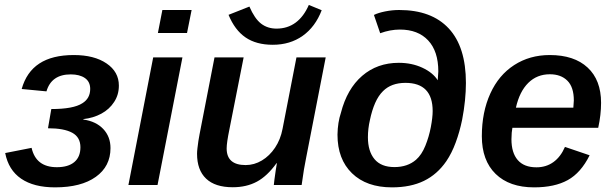

<svg xmlns="http://www.w3.org/2000/svg" viewBox="-20 -766 2540 795"><path d="M208 9.8Q120.1 9.8 67.6 -26.1Q15.1 -62 1.5 -132.3L110.8 -153.8Q128.9 -73.7 215.3 -73.7Q262.7 -73.7 287.8 -95Q313 -116.2 313 -156.2Q313 -197.8 279.1 -216.3Q245.1 -234.9 178.7 -234.9L192.4 -314.5Q284.2 -314.5 320.8 -338.4Q353.5 -358.4 353.5 -397.9Q353.5 -427.7 331.5 -442.9Q309.6 -458 272.9 -458Q192.9 -458 172.4 -387.7L69.8 -397.5Q89.4 -467.8 142.8 -502.9Q196.3 -538.1 285.6 -538.1Q370.1 -538.1 421.1 -503.4Q472.2 -468.8 472.2 -411.6Q472.2 -373.5 452.6 -343.8Q433.1 -313.5 399.7 -295.4Q366.2 -277.3 325.2 -272.9V-271Q377.4 -263.7 407.5 -231.9Q437.5 -200.2 437.5 -152.8Q437.5 -77.1 376.7 -33.7Q315.9 9.8 208 9.8Z M773.4 -724.6 754.4 -629.4H633.8L652.3 -724.6ZM735.4 -528.3 632.3 0H511.7L614.3 -528.3Z M1125 -90.3Q1086.4 -36.6 1043.5 -13.7Q1000.5 9.3 943.8 9.3Q870.6 9.3 833.3 -26.4Q795.9 -62 795.9 -129.4Q795.9 -138.7 797.6 -152.8Q799.3 -167 801.5 -182.6Q803.7 -198.2 806.2 -209.5L868.2 -528.3H988.8L929.7 -229.5Q918.5 -174.8 918.5 -151.4Q918.5 -82.5 997.1 -82.5Q1032.7 -82.5 1064.5 -101.6Q1096.2 -120.6 1118.9 -154.5Q1141.6 -188.5 1149.9 -232.4L1207.5 -528.3H1328.6L1247.6 -112.8Q1243.2 -92.3 1238.5 -64Q1233.9 -35.6 1229 0H1113.8Q1113.8 -3.4 1116.2 -21.5Q1118.7 -39.6 1121.6 -60.1Q1124.5 -80.6 1126.5 -90.3ZM1109.4 -580.6Q1041 -580.6 996.6 -611.1Q952.1 -641.6 926.3 -704.6L1012.7 -738.8Q1034.2 -689 1061 -668.2Q1087.9 -647.5 1125 -647.5Q1170.4 -647.5 1204.1 -672.4Q1237.8 -697.3 1258.8 -745.6L1312 -723.6Q1285.6 -654.8 1233.4 -617.7Q1181.2 -580.6 1109.4 -580.6Z M1603 9.8Q1497.6 9.8 1437.5 -48.6Q1377.4 -106.9 1377.4 -208.5Q1378.4 -259.8 1391.6 -298.8Q1417 -397.9 1479.5 -451.9Q1542 -505.9 1631.3 -505.9Q1685.1 -505.9 1728.8 -485.6Q1772.5 -465.3 1792.5 -433.6L1794.9 -470.2Q1794.9 -553.7 1752.9 -598.6Q1710.9 -643.6 1635.7 -643.6Q1595.7 -643.6 1554.2 -628.4L1528.3 -704.1Q1545.9 -712.9 1575.2 -718.8Q1604.5 -724.6 1632.8 -724.6Q1767.1 -724.6 1838.1 -648.2Q1909.2 -571.8 1909.2 -422.4Q1909.2 -388.2 1905.3 -349.6Q1901.4 -311 1893.6 -270.5Q1883.3 -220.2 1866.9 -176Q1850.6 -131.8 1828.1 -98.6Q1790.5 -43.9 1735.4 -17.1Q1680.2 9.8 1603 9.8ZM1613.3 -74.2Q1667.5 -74.2 1702.6 -104.5Q1726.1 -125 1741.2 -162.4Q1756.3 -199.7 1763.9 -239.7Q1771.5 -279.8 1771.5 -306.2Q1771.5 -422.9 1658.7 -422.9Q1600.1 -422.9 1565.9 -388.7Q1546.9 -370.1 1533.4 -339.6Q1520 -309.1 1511.7 -269Q1503.4 -232.9 1503.4 -197.8Q1503.4 -139.6 1530.8 -106.9Q1558.1 -74.2 1613.3 -74.2Z M2101.6 -236.8Q2098.1 -219.7 2097.7 -189.5Q2097.7 -133.3 2123.8 -103.3Q2149.9 -73.2 2201.2 -73.2Q2241.2 -73.2 2271.2 -94.7Q2301.3 -116.2 2319.3 -157.7L2421.4 -123Q2385.3 -50.3 2330.8 -20.3Q2276.4 9.8 2191.4 9.8Q2089.4 9.8 2032.2 -45.9Q1975.1 -101.6 1975.1 -202.1Q1975.1 -301.8 2010.3 -378.9Q2044.9 -455.1 2109.1 -496.6Q2173.3 -538.1 2256.3 -538.1Q2357.4 -538.1 2413.1 -486.3Q2468.8 -434.6 2468.8 -340.3Q2468.8 -291 2457 -236.8ZM2116.2 -320.3H2354L2356 -350.1Q2356 -405.3 2329.3 -431.9Q2302.7 -458.5 2256.8 -458.5Q2203.6 -458.5 2167.5 -422.9Q2131.3 -387.2 2116.2 -320.3Z"/></svg>

Font: Arimo SemiBold
Style: Italic
Weight: 600
Italic angle: -12°
Version: Version 1.33